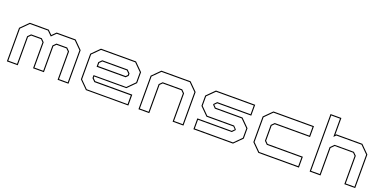

<svg xmlns="http://www.w3.org/2000/svg" viewBox="-13 -1551 4694 2353"><g transform="rotate(20 2334.0 -375.0)"><path d="M62.5 0V-437L165.5 -540H412L464 -489L515.5 -540H762.5L865.5 -437V0H724V-368L693.5 -398.5H565L534.5 -368V-30H393V-368L362.5 -398.5H234.5L204 -368V0ZM76 -13.5H190.5V-373.5L229 -412H368L406.5 -373.5V-43.5H521V-373.5L559.5 -412H699L737.5 -373.5V-13.5H852V-431.5L757 -526.5H521L464 -470L406.5 -526.5H171L76 -431.5Z M1550.5 -540 1653.5 -437V-294.5L1550.5 -191.5H1132V-172L1162.5 -141.5H1646.5V0H1093.5L990.5 -103V-437L1093.5 -540ZM1545 -526.5H1099L1004 -431.5V-108L1099 -13H1632.5V-127.5H1157L1118.5 -166V-204.5H1545L1640 -300V-431.5ZM1487.5 -412 1526 -373.5V-343L1497 -314H1118.5V-373.5L1157 -412ZM1481.5 -398.5H1162.5L1132 -368V-328H1491.5L1512.5 -349V-368Z M1778.5 0V-437L1881.5 -540H2262L2365 -437V0H2224V-368L2193.5 -398.5H1950L1919.5 -368V0ZM1792 -13.5H1906V-373.5L1944.5 -412H2199L2237.5 -373.5V-13.5H2351.5V-431.5L2256.5 -526.5H1887L1792 -431.5Z M2495 0V-141.5H2943L2972.5 -171L2944 -199.5H2593L2490 -302.5V-437L2593 -540H3104.5V-398.5H2661.5L2632.5 -369.5L2661.5 -340.5H3011.5L3114.5 -237.5V-103L3011.5 0ZM2508.5 -13.5H3006.5L3101 -108.5V-232L3006 -327H2656L2620 -364V-374.5L2656 -412H3091V-526.5H2599L2503.5 -431.5V-308L2598.5 -213H2948.5L2984.5 -175.5V-165.5L2948.5 -128H2508.5Z M3342.5 0 3239.5 -103V-437L3342.5 -540H3871V-398.5H3411.5L3381 -368V-172L3411.5 -141.5H3871V0ZM3348 -13.5H3857.5V-128H3406L3367.5 -166.5V-373.5L3406 -412H3857.5V-526.5H3348L3253 -431.5V-108.5Z M4011 0V-749.5H4152.5V-530.5L4162 -540H4502L4605 -437V0H4463.5V-368L4433 -399H4192.5L4152.5 -358.5V0ZM4024.5 -13.5H4139V-364L4187 -412H4438.5L4477 -374V-13.5H4591.5V-431.5L4496.5 -526.5H4167.5L4139 -498V-736H4024.5Z"/></g></svg>

Font: Tourney Expanded Thin
Style: Regular
Weight: 100
Width: 7
Designer: Tyler Finck
Foundry: Etcetera Type Co
Version: Version 1.010; ttfautohint (v1.8.3)